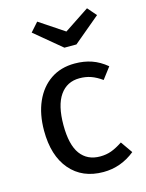

<svg xmlns="http://www.w3.org/2000/svg" viewBox="-120 -858 716 942"><g transform="rotate(-15 238.5 -386.5)"><path d="M448 -482 404 -424Q376 -444 349.5 -453.5Q323 -463 291 -463Q227 -463 191.5 -412Q156 -361 156 -261Q156 -161 191 -113.5Q226 -66 291 -66Q322 -66 348 -75.5Q374 -85 406 -106L448 -46Q376 12 287 12Q180 12 118.5 -60Q57 -132 57 -259Q57 -343 85 -406Q113 -469 164.5 -504Q216 -539 287 -539Q334 -539 373 -525.5Q412 -512 448 -482ZM455 -740 320 -627H259L123 -740L163 -785L289 -701L416 -785Z"/></g></svg>

Font: FiraGOUPP
Style: Medium
Weight: 400
Designer: bBox Type
Foundry: bBox Type GmbH
Version: Version 1.001